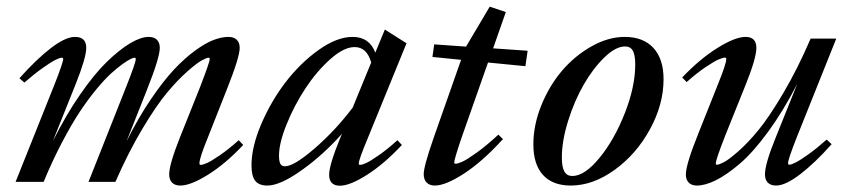

<svg xmlns="http://www.w3.org/2000/svg" viewBox="-20 -558 2602 589"><path d="M27.8 0 147 -298.3Q173.8 -366.2 173.8 -377Q173.8 -380.9 169.4 -380.9Q163.6 -380.9 150.1 -374.3Q136.7 -367.7 110.8 -349.4Q85 -331.1 54.7 -304.7L39.6 -317.9Q90.8 -375.5 135.7 -410.2Q180.7 -444.8 210 -444.8Q244.6 -444.8 244.6 -411.1Q244.6 -381.3 211.9 -299.3L142.1 -125Q182.1 -205.1 226.3 -268.8Q270.5 -332.5 309.1 -369.6Q347.7 -406.7 380.1 -425.8Q412.6 -444.8 436 -444.8Q452.6 -444.8 461.4 -436Q470.2 -427.2 470.2 -411.1Q470.2 -381.3 430.7 -282.2L368.2 -124.5Q403.8 -195.8 442.1 -252.4Q480.5 -309.1 513.4 -344.2Q546.4 -379.4 578.6 -402.8Q610.8 -426.3 635.5 -435.5Q660.2 -444.8 680.7 -444.8Q697.3 -444.8 706.3 -436Q715.3 -427.2 715.3 -411.1Q715.3 -382.3 675.3 -282.2L616.7 -133.8Q591.8 -73.2 591.8 -56.6Q591.8 -52.2 596.2 -52.2Q602.1 -52.2 615 -57.9Q627.9 -63.5 654.5 -81.8Q681.2 -100.1 712.4 -127.9L726.1 -113.3Q671.9 -55.7 618.4 -22.2Q564.9 11.2 533.2 11.2Q516.6 11.2 507.8 2.2Q499 -6.8 499 -22.9Q499 -53.2 531.7 -135.7L594.2 -292Q623.5 -368.2 623.5 -377Q623.5 -380.9 619.1 -380.9Q614.3 -380.9 599.1 -372.8Q584 -364.7 554.4 -338.6Q524.9 -312.5 492.2 -273.4Q459.5 -234.4 416.5 -162.4Q373.5 -90.3 334 0H251.5L367.2 -292Q396.5 -365.7 396.5 -377Q396.5 -380.9 392.1 -380.9Q389.2 -380.9 380.6 -377Q372.1 -373 355.7 -361.3Q339.4 -349.6 320.3 -332.3Q301.3 -314.9 276.1 -284.7Q251 -254.4 225.6 -216.3Q200.2 -178.2 170.7 -122.1Q141.1 -65.9 113.8 0Z M800.3 11.2Q774.4 11.2 762.9 -3.4Q751.5 -18.1 751.5 -50.8Q751.5 -107.4 781.5 -177.5Q811.5 -247.6 856.4 -306.2Q901.4 -364.7 957.5 -404.8Q1013.7 -444.8 1061.5 -444.8Q1113.3 -444.8 1131.3 -396.5L1160.6 -467.3L1227.1 -425.3L1107.9 -133.3Q1080.6 -67.9 1080.6 -56.6Q1080.6 -52.2 1084.5 -52.2Q1090.8 -52.2 1103.3 -57.9Q1115.7 -63.5 1142.1 -81.8Q1168.5 -100.1 1199.2 -127.9L1212.9 -113.3Q1159.2 -55.7 1106.4 -22Q1053.7 11.7 1022.9 11.7Q989.7 11.7 989.7 -22Q989.7 -51.8 1023.9 -135.3L1029.3 -147.9Q971.7 -83 905.5 -35.9Q839.4 11.2 800.3 11.2ZM835.9 -80.6Q835.9 -63 840.1 -55.4Q844.2 -47.9 854.5 -47.9Q881.8 -47.9 945.6 -103Q1009.3 -158.2 1062 -228L1118.7 -366.2Q1105.5 -413.6 1067.9 -413.6Q1034.7 -413.6 992.9 -376.2Q951.2 -338.9 917 -286.9Q882.8 -234.9 859.4 -177Q835.9 -119.1 835.9 -80.6Z M1314 11.2Q1297.9 11.2 1288.8 2Q1279.8 -7.3 1279.8 -23.9Q1279.8 -47.4 1310.5 -135.7L1394.5 -374.5L1306.6 -383.3L1312 -421.9L1409.7 -415L1482.4 -537.6L1531.7 -521L1492.7 -409.7L1598.6 -402.3L1591.8 -355L1477.1 -366.2L1396.5 -137.2Q1373.5 -69.8 1373.5 -59.6Q1373.5 -55.7 1377.4 -55.7Q1384.3 -55.7 1398.4 -62Q1412.6 -68.4 1442.9 -90.1Q1473.1 -111.8 1508.8 -145L1522.9 -131.3Q1460.4 -62.5 1403.6 -25.6Q1346.7 11.2 1314 11.2Z M1731 11.2Q1675.3 11.2 1645.8 -21.2Q1616.2 -53.7 1616.2 -115.2Q1616.2 -174.8 1640.9 -235.4Q1665.5 -295.9 1704.6 -341.6Q1743.7 -387.2 1794.9 -416Q1846.2 -444.8 1896.5 -444.8Q1953.1 -444.8 1984.4 -411.1Q2015.6 -377.4 2015.6 -314.9Q2015.6 -237.8 1973.9 -161.4Q1932.1 -85 1865.5 -36.9Q1798.8 11.2 1731 11.2ZM1735.8 -18.1Q1773.4 -18.1 1819.1 -73.7Q1864.7 -129.4 1896.7 -210.7Q1928.7 -292 1928.7 -360.4Q1928.7 -389.2 1921.4 -402.3Q1914.1 -415.5 1897.5 -415.5Q1868.7 -415.5 1834 -381.8Q1799.3 -348.1 1770.8 -298.6Q1742.2 -249 1722.9 -187.5Q1703.6 -126 1703.6 -74.7Q1703.6 -45.4 1711.4 -31.7Q1719.2 -18.1 1735.8 -18.1Z M2117.7 11.2Q2101.6 11.2 2092.8 2.2Q2084 -6.8 2084 -22.9Q2084 -53.7 2123.5 -151.4L2182.6 -299.8Q2208 -362.3 2208 -377Q2208 -381.3 2204.1 -381.3Q2197.8 -381.3 2184.6 -375.7Q2171.4 -370.1 2144.5 -352.1Q2117.7 -334 2086.4 -306.2L2072.8 -320.3Q2127 -377.4 2181.2 -411.1Q2235.4 -444.8 2267.1 -444.8Q2300.3 -444.8 2300.3 -411.1Q2300.3 -379.9 2267.6 -298.3L2204.6 -141.6Q2175.8 -67.9 2175.8 -56.6Q2175.8 -52.7 2179.7 -52.7Q2185.5 -52.7 2200.4 -60.3Q2215.3 -67.9 2244.9 -93.8Q2274.4 -119.6 2306.9 -159.2Q2339.4 -198.7 2382.8 -272.2Q2426.3 -345.7 2466.8 -439.5H2545.4L2423.8 -135.7Q2397.5 -68.8 2397.5 -57.6Q2397.5 -52.7 2401.4 -52.7Q2407.2 -52.7 2420.9 -59.6Q2434.6 -66.4 2460.2 -84.7Q2485.8 -103 2516.1 -129.9L2531.2 -115.7Q2480.5 -58.6 2435.1 -23.7Q2389.6 11.2 2360.8 11.2Q2344.2 11.2 2335.4 2.2Q2326.7 -6.8 2326.7 -22.9Q2326.7 -55.2 2358.9 -134.3L2425.8 -300.8Q2382.3 -216.3 2335.7 -152.8Q2289.1 -89.4 2248.8 -55.2Q2208.5 -21 2175.8 -4.9Q2143.1 11.2 2117.7 11.2Z"/></svg>

Font: Elstob Medium
Style: Italic
Weight: 500
Italic angle: -20°
Designer: Peter S. Baker
Version: Version 1.015